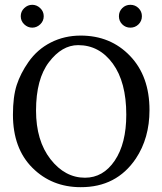

<svg xmlns="http://www.w3.org/2000/svg" viewBox="-20 -774 680 804"><path d="M81.5 -672.1Q66.9 -686 66.9 -706.1Q66.9 -726.1 81.5 -740Q96.2 -753.9 115 -753.9Q133.8 -753.9 148.4 -740Q163.1 -726.1 163.1 -706.1Q163.1 -686 148.4 -672.1Q133.8 -658.2 115 -658.2Q96.2 -658.2 81.5 -672.1ZM491.9 -672.1Q478 -686 478 -706.1Q478 -726.1 491.9 -740Q505.9 -753.9 525.9 -753.9Q545.9 -753.9 560.1 -740Q574.2 -726.1 574.2 -706.1Q574.2 -686 560.1 -672.1Q545.9 -658.2 525.9 -658.2Q505.9 -658.2 491.9 -672.1ZM307.1 -585Q239.3 -585 185.1 -513.9Q130.9 -442.9 130.9 -311Q130.9 -185.1 191.4 -107.4Q252 -29.8 335.9 -29.8Q412.1 -29.8 460.4 -101.3Q508.8 -172.9 508.8 -293.9Q508.8 -430.2 452.4 -507.6Q396 -585 307.1 -585ZM606 -313Q606 -195.8 548.8 -109.9Q467.8 10.3 317.9 9.8Q196.8 9.8 115.5 -71.5Q34.2 -152.8 34.2 -293.9Q34.2 -369.1 50 -418Q65.9 -466.8 99.1 -514.2Q136.2 -567.4 193.1 -596.2Q250 -625 317.9 -625Q442.9 -625 524.4 -540Q606 -455.1 606 -313Z"/></svg>

Font: Linux Libertine Mono
Style: Mono
Weight: 400
Designer: Philipp H. Poll
Foundry: Philipp H. Poll
Version: Version 5.1.7 ; ttfautohint (v0.9)